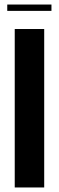

<svg xmlns="http://www.w3.org/2000/svg" viewBox="-20 -827 260 847"><path d="M175 -699V0H45V-699ZM207 -779H12V-807H207Z"/></svg>

Font: Moniqa Black Heading
Style: Regular
Weight: 900
Designer: Rajesh Rajput
Foundry: Rajesh Rajput
Version: Version 1.000